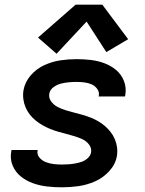

<svg xmlns="http://www.w3.org/2000/svg" viewBox="-20 -790 616 818"><path d="M244 8Q279 8 314.5 3Q350 -2 384.5 -17Q419 -32 445.5 -61Q472 -90 478 -125Q481 -145 478.5 -163Q476 -181 469 -197.5Q462 -214 451 -228Q440 -242 426.5 -253.5Q413 -265 397.5 -274Q382 -283 365 -289.5Q348 -296 330.5 -301Q313 -306 295 -310.5Q277 -315 259.5 -320.5Q242 -326 226 -334Q210 -342 198.5 -357Q187 -372 190 -391Q190 -391 190 -391Q190 -391 190 -391Q193 -408 208.5 -419Q224 -430 240.5 -434Q257 -438 273.5 -439.5Q290 -441 306 -441Q323 -441 339 -439Q355 -437 369.5 -431Q384 -425 394 -411.5Q404 -398 401 -382Q401 -380 400 -379H512Q513 -383 514 -386Q519 -417 508 -445Q497 -473 475 -491.5Q453 -510 425 -520.5Q397 -531 367 -534.5Q337 -538 306 -538Q272 -538 237.5 -533Q203 -528 169 -512.5Q135 -497 110.5 -468.5Q86 -440 80 -405Q77 -386 79.5 -367.5Q82 -349 89 -332.5Q96 -316 107 -302Q118 -288 131.5 -277Q145 -266 160.5 -257Q176 -248 193 -241Q210 -234 227.5 -229Q245 -224 262.5 -219.5Q280 -215 298 -209.5Q316 -204 332 -196.5Q348 -189 359.5 -174Q371 -159 368 -140Q365 -126 353 -115.5Q341 -105 327.5 -100.5Q314 -96 300 -93.5Q286 -91 272 -90Q258 -89 244 -89Q226 -89 209 -91Q192 -93 176 -99Q160 -105 148.5 -118Q137 -131 140 -149L141 -151H29Q28 -148 28 -144Q22 -113 34 -84.5Q46 -56 69.5 -37.5Q93 -19 121.5 -9Q150 1 181 4.5Q212 8 244 8ZM221 -561 349 -698 433 -568 526 -623 416 -770H302L142 -630Z"/></svg>

Font: Iosevka Sparkle SmBdObl
Style: Regular
Weight: 600
Italic angle: -9°
Designer: Belleve Invis
Foundry: Belleve Invis
Version: Version 4.5.0; ttfautohint (v1.8.3)